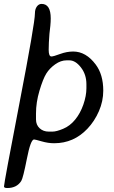

<svg xmlns="http://www.w3.org/2000/svg" viewBox="-26 -717 574 967"><path d="M219.2 -54.2H238.8Q258.3 -54.2 292.2 -68.4Q326.2 -82.5 352.3 -114.3Q378.4 -146 393.8 -190.2Q409.2 -234.4 409.2 -272.5V-293Q409.2 -341.8 381.6 -377.4Q354 -413.1 323.2 -413.1H309.1Q280.3 -413.1 252 -393.1Q223.6 -373 207 -346.2Q190.4 -319.3 172.9 -260.5Q155.3 -201.7 155.3 -145.5V-115.7Q155.3 -87.9 173.6 -71Q191.9 -54.2 219.2 -54.2ZM183.6 -697.3Q229.5 -697.3 229.5 -624.5Q229.5 -607.4 227.5 -586.4L223.1 -547.4Q219.2 -499.5 219.2 -466.1Q219.2 -432.6 232.9 -432.6Q243.2 -432.6 276.6 -445.1Q310.1 -457.5 342.8 -457.5Q406.7 -457.5 455.6 -392.6Q494.1 -341.8 494.1 -260.3Q494.1 -207.5 472.2 -157Q450.2 -106.4 414.1 -68.4Q345.2 4.4 247.1 4.4Q246.6 4.4 245.6 4.4Q216.3 4.4 183.6 -5.1Q150.9 -14.6 145.5 -14.6Q128.4 -14.6 109.4 82.5Q90.3 179.7 81.1 194.3Q58.6 230 10.7 230Q-5.9 230 -5.9 222.2Q-5.9 206.1 72 -197.5Q149.9 -601.1 149.9 -649.4Q149.9 -670.4 159.4 -683.8Q168.9 -697.3 183.6 -697.3Z"/></svg>

Font: Averia Sans Libre
Style: Italic
Weight: 400
Italic angle: -7.90001°
Version: Version 1.002